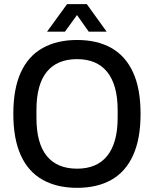

<svg xmlns="http://www.w3.org/2000/svg" viewBox="-20 -890 739 922"><path d="M350 12Q254 12 185 -26.5Q116 -65 80 -144Q44 -223 44 -343Q44 -464 80 -542.5Q116 -621 185 -659.5Q254 -698 350 -698Q447 -698 515 -659.5Q583 -621 619 -542.5Q655 -464 655 -343Q655 -223 619 -144Q583 -65 515 -26.5Q447 12 350 12ZM350 -80Q397 -80 433 -95Q469 -110 494 -140.5Q519 -171 532 -217Q545 -263 545 -325V-361Q545 -423 532 -469Q519 -515 494 -545.5Q469 -576 433 -591Q397 -606 350 -606Q303 -606 266.5 -591Q230 -576 205 -545.5Q180 -515 167.5 -469Q155 -423 155 -361V-325Q155 -263 167.5 -217Q180 -171 205 -140.5Q230 -110 266.5 -95Q303 -80 350 -80ZM206 -738 302 -870H397L492 -738H406L327 -850H373L292 -738Z"/></svg>

Font: Archivo SemiCondensed Medium
Style: Regular
Weight: 500
Width: 4
Designer: Hector Gatti
Foundry: Omnibus-Type
Version: Version 2.001